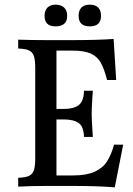

<svg xmlns="http://www.w3.org/2000/svg" viewBox="-20 -797 570 823"><path d="M508 -177 472 6Q398 0 290 0H180Q116 0 58 3V-35Q90 -36 105 -43.5Q120 -51 125.5 -68Q131 -85 131 -119V-505Q131 -539 125.5 -556Q120 -573 105 -580.5Q90 -588 58 -589V-627Q116 -625 180 -625H290Q396 -625 467 -630L478 -454H439Q427 -501 412.5 -527.5Q398 -554 370 -567Q342 -580 293 -580H222V-330H253Q296 -330 317.5 -346.5Q339 -363 340 -408H378L376 -380Q373 -334 373 -309Q373 -287 376 -240L378 -210H340Q339 -254 317.5 -269.5Q296 -285 253 -285H222V-45H293Q351 -45 386 -61Q421 -77 439 -105.5Q457 -134 469 -177ZM268 -729Q268 -684 218 -684Q171 -684 171 -729Q171 -752 183.5 -764.5Q196 -777 218 -777Q242 -777 255 -764.5Q268 -752 268 -729ZM413 -729Q413 -684 365 -684Q317 -684 317 -729Q317 -752 329 -764.5Q341 -777 365 -777Q389 -777 401 -764.5Q413 -752 413 -729Z"/></svg>

Font: Gupter Medium
Style: Regular
Weight: 500
Designer: Octavio Pardo
Version: Version 1.000